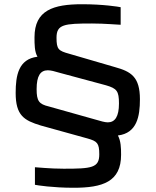

<svg xmlns="http://www.w3.org/2000/svg" viewBox="-20 -716 735 907"><path d="M328 171C465 171 552 143 552 15C552 -18 551 -50 537 -76C627 -87 641 -166 641 -247C641 -353 599 -378 523 -399L307 -462C256 -476 247 -483 247 -538C247 -601 283 -605 415 -605C476 -605 538 -599 550 -599V-682C541 -684 468 -696 368 -696C232 -696 143 -668 143 -540C143 -506 143 -472 157 -448C67 -437 54 -359 54 -277C54 -170 94 -147 173 -123L393 -62C439 -49 449 -40 449 13C449 77 413 81 281 81C214 81 155 74 145 74V157C155 159 228 171 328 171ZM489 -138C476 -138 455 -144 435 -150L211 -213C164 -224 153 -239 153 -295C153 -358 171 -384 206 -384C220 -384 239 -379 262 -372L481 -313C532 -298 542 -286 542 -227C542 -165 523 -138 489 -138Z"/></svg>

Font: Saira UNSAM Medium SC
Style: Regular
Weight: 500
Designer: Hector Gatti with collaboration of the Omnibus-Type team
Foundry: Omnibus-Type
Version: Version 1.072;PS 001.072;hotconv 1.0.88;makeotf.lib2.5.64775